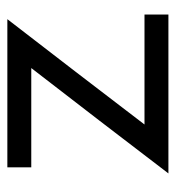

<svg xmlns="http://www.w3.org/2000/svg" viewBox="2 -482 480 525"><g transform="rotate(-90 242.5 -220.0)"><path d="M30.3 0H464.8V-65.4H164.1C211.9 -127.9 259.8 -190.4 307.6 -252.9L452.1 -440.4H46.9V-375H318.4L173.8 -187.5C126 -125 78.1 -62.5 30.3 0Z"/></g></svg>

Font: My Font
Style: Regular
Weight: 400
Designer: Alfredo Marco Pradil
Version: Version 0.001